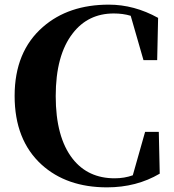

<svg xmlns="http://www.w3.org/2000/svg" viewBox="-20 -787 748 827"><path d="M668 -39Q568 20 441 20Q267 20 159 -78Q43 -184 43 -374Q43 -565 165 -671Q275 -767 449 -767Q558 -767 661 -710L657 -528H598L543 -719Q510 -729 470 -729Q359 -729 293 -643Q220 -549 220 -373Q220 -196 293 -103Q359 -19 474 -19Q516 -19 552 -32L605 -219H664Z"/></svg>

Font: Source Han Serif SC Heavy
Style: Regular
Weight: 900
Designer: Ryoko NISHIZUKA  (kana & ideographs); Frank Grießhammer (Latin, Greek & Cyrillic); Wenlong ZHANG  (bopomofo); Sandoll Co
Foundry: Adobe Systems Incorporated
Version: Version 1.001 October 20, 2017